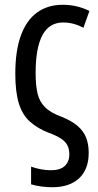

<svg xmlns="http://www.w3.org/2000/svg" viewBox="-20 -567 411 803"><path d="M199 216Q175 216 153 213Q131 210 110 204V130Q130 137 151 141Q172 145 193 145Q232 145 251 127Q270 109 270 79Q270 57 262 41Q254 25 235 12.5Q216 0 183 -12Q137 -30 105.5 -58Q74 -86 59 -134Q44 -182 44 -259Q44 -355 67.5 -419Q91 -483 135.5 -515Q180 -547 242 -547Q274 -547 302.5 -540Q331 -533 354 -521L329 -451Q308 -462 287 -467.5Q266 -473 244 -473Q186 -473 157.5 -420Q129 -367 129 -261Q129 -210 137 -176Q145 -142 168.5 -118.5Q192 -95 239 -78Q281 -61 305.5 -39.5Q330 -18 340.5 9.5Q351 37 351 72Q351 141 311 178.5Q271 216 199 216Z"/></svg>

Font: Noto Sans Display Condensed
Style: Regular
Weight: 400
Width: 3
Designer: Monotype Design Team
Foundry: Monotype Imaging Inc.
Version: Version 2.003